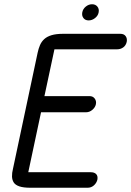

<svg xmlns="http://www.w3.org/2000/svg" viewBox="-20 -883 617 903"><path d="M427 -798Q413 -787 397 -787Q381 -787 372.5 -798Q364 -809 367 -825Q370 -841 383.5 -852Q397 -863 413 -863Q429 -863 438 -852Q447 -841 444 -825Q441 -809 427 -798ZM392 0Q409 0 421.5 -11Q434 -22 438 -38Q441 -55 432.5 -64Q424 -73 407 -73H113L173 -355H385Q401 -355 414.5 -366.5Q428 -378 431 -393Q434 -408 425.5 -419.5Q417 -431 401 -431H189L236 -651H530Q547 -651 559.5 -660Q572 -669 576 -686Q579 -702 571 -713Q563 -724 546 -724H277Q244 -724 222.5 -717.5Q201 -711 188 -699Q175 -687 168 -670.5Q161 -654 157 -635L41 -89Q36 -69 36.5 -53Q37 -37 44.5 -25Q52 -13 71 -6.5Q90 0 123 0Z"/></svg>

Font: VDS Compensated
Style: Light Italic
Weight: 300
Italic angle: -12°
Designer: artmaker
Foundry: artmaker
Version: Version 1.000 2012 initial release